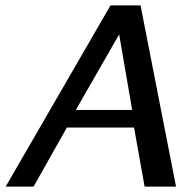

<svg xmlns="http://www.w3.org/2000/svg" viewBox="-20 -689 694 709"><path d="M1 0H104L227 -218H475L514 0H630L499 -669H388ZM260 -283 420 -562 468 -283Z"/></svg>

Font: KpSans
Style: BoldItalic
Weight: 700
Italic angle: -11°
Version: Version 0.66